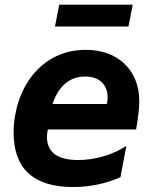

<svg xmlns="http://www.w3.org/2000/svg" viewBox="-20 -770 642 805"><path d="M228.5 -750.5H536.6L518.6 -658.7H210.4ZM286.1 14.2Q162.6 14.2 99.9 -43Q37.1 -100.1 37.1 -214.8Q37.1 -248 42.5 -281Q47.9 -314 58.1 -345.2Q68.4 -376.5 83.7 -405Q99.1 -433.6 119.1 -458Q160.6 -508.3 216.8 -534.7Q272.9 -561 339.8 -561Q390.6 -561 431.9 -545.7Q473.1 -530.3 502.4 -502.2Q531.7 -474.1 547.9 -434.3Q564 -394.5 564 -345.7Q564 -325.2 560.8 -296.6Q557.6 -268.1 550.8 -227.1H180.2Q178.7 -218.8 178 -211.4Q177.2 -204.1 176.8 -196.8Q176.8 -99.1 307.6 -99.1Q359.4 -99.1 411.6 -114Q463.9 -128.9 509.8 -158.2L484.9 -26.9Q438 -6.3 387.9 3.9Q337.9 14.2 286.1 14.2ZM427.7 -334Q431.2 -347.2 431.2 -360.8Q431.2 -401.9 406.2 -425.5Q381.3 -449.2 336.4 -449.2Q289.1 -449.2 254.4 -420.4Q219.7 -391.6 200.2 -334Z"/></svg>

Font: Hack
Style: Bold Italic
Weight: 700
Italic angle: -11°
Monospace: yes
Designer: Christopher Simpkins
Foundry: Christopher Simpkins
Version: Version 2.017; ttfautohint (v1.4.1) -l 4 -r 80 -G 350 -x 0 -